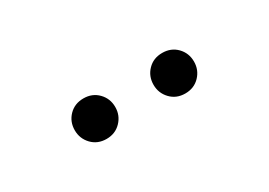

<svg xmlns="http://www.w3.org/2000/svg" viewBox="-14 -938 634 453"><g transform="rotate(-30 303.0 -712.0)"><path d="M195.7 -656.5Q171.5 -656.5 156 -672.7Q140.5 -688.9 140.5 -711.7Q140.5 -734.8 156 -750.8Q171.5 -766.8 195.7 -766.8Q219.6 -766.8 235.2 -750.8Q250.8 -734.8 250.8 -711.7Q250.8 -688.9 235.2 -672.7Q219.6 -656.5 195.7 -656.5ZM410.2 -656.5Q386 -656.5 370.6 -672.7Q355.1 -688.9 355.1 -711.7Q355.1 -734.8 370.6 -750.8Q386 -766.8 410.2 -766.8Q434.2 -766.8 449.8 -750.8Q465.3 -734.8 465.3 -711.7Q465.3 -688.9 449.8 -672.7Q434.2 -656.5 410.2 -656.5Z"/></g></svg>

Font: Noto Sans HK Thin
Style: Regular
Weight: 100
Designer: Ryoko NISHIZUKA 西塚涼子 (kana, bopomofo & ideographs); Paul D. Hunt (Latin, Greek & Cyrillic); Sandoll Communications 산돌커뮤니
Foundry: Adobe
Version: Version 2.004-H2;hotconv 1.0.118;makeotfexe 2.5.65603